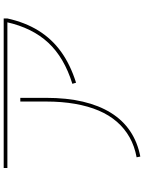

<svg xmlns="http://www.w3.org/2000/svg" viewBox="110 -860 780 1040"><g transform="rotate(-90 500.0 -340.0)"><path d="M168 10Q228 -1 276 -28Q324 -55 360.5 -97Q397 -139 421 -195.5Q445 -252 457.5 -323.5Q470 -395 470 -480V-620H490V-480Q490 -369 469.5 -281.5Q449 -194 409 -129.5Q369 -65 309.5 -25Q250 15 172 30ZM110 -690V-710H920V-690ZM566 -338Q708 -382 788.5 -468.5Q869 -555 900 -694L920 -690Q899 -594 854 -521.5Q809 -449 739.5 -399Q670 -349 572 -318Z"/></g></svg>

Font: M PLUS 2 Thin Thin
Style: Regular
Weight: 250
Version: Version 1.001